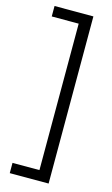

<svg xmlns="http://www.w3.org/2000/svg" viewBox="-137 -802 592 1012"><g transform="rotate(15 159.0 -296.0)"><path d="M28 160V104H175V-695H28V-752H240V160Z"/></g></svg>

Font: TikTok Sans 24pt Light
Style: Regular
Weight: 300
Version: Version 4.000